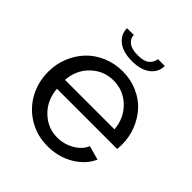

<svg xmlns="http://www.w3.org/2000/svg" viewBox="-193 -834 977 977"><g transform="rotate(45 295.5 -345.5)"><path d="M163.1 -701.2H211.9Q211.9 -675.8 233.6 -658.9Q255.4 -642.1 298.8 -642.1Q341.8 -642.1 361.6 -657.5Q381.3 -672.9 386.2 -701.2H435.1Q435.1 -656.7 399.2 -628.4Q363.3 -600.1 298.8 -600.1Q234.4 -600.1 198.7 -628.4Q163.1 -656.7 163.1 -701.2ZM301.8 9.8Q225.1 9.8 163.8 -27.3Q102.5 -64.5 69.3 -126.2Q36.1 -188 36.1 -261.2Q36.1 -315.9 55.9 -365.2Q75.7 -414.6 110.4 -451.2Q145 -487.8 195.3 -509.3Q245.6 -530.8 303.2 -530.8Q360.8 -530.8 410.4 -509Q460 -487.3 493.2 -450.7Q526.4 -414.1 545.2 -365.7Q564 -317.4 564 -265.1Q564 -242.7 562 -231H128.9Q134.8 -154.8 185.5 -105.5Q236.3 -56.2 305.2 -56.2Q353.5 -56.2 395.8 -80.3Q438 -104.5 454.1 -143.1L529.8 -122.1Q503.9 -63.5 441.7 -26.9Q379.4 9.8 301.8 9.8ZM126 -292H481.9Q475.6 -367.7 424.6 -416.3Q373.5 -464.8 303.2 -464.8Q232.9 -464.8 181.9 -416Q130.9 -367.2 126 -292Z"/></g></svg>

Font: Rawline Medium
Style: Regular
Weight: 500
Designer: Matt McInerney, Pablo Impallari, Rodrigo Fuenzalida
Foundry: Matt McInerney, Pablo Impallari, Rodrigo Fuenzalida
Version: Version 4.020;PS 004.020;hotconv 1.0.88;makeotf.lib2.5.64775